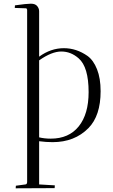

<svg xmlns="http://www.w3.org/2000/svg" viewBox="-20 -770 610 1040"><path d="M65 250 66 236 118 229Q127 228 127 215V-717Q125 -725 121 -725L60 -727L61 -741Q124 -750 147.5 -750Q171 -750 181.5 -737Q192 -724 192 -709V-463Q255 -509 326 -509Q394 -509 454 -467Q486 -444 505.5 -395Q525 -346 525 -276Q525 -143 459 -76Q384 0 265 0Q230 0 192 -5V229L277 234Q276 248 276 249ZM192 -443V-26Q221 -19 255 -19Q353 -19 406.5 -85.5Q460 -152 460 -271Q460 -407 406 -454Q364 -491 312 -491Q260 -491 192 -443Z"/></svg>

Font: Antic Didone
Style: Regular
Weight: 400
Designer: Santiago Orozco
Foundry: Santiago Orozco
Version: Version 2.001